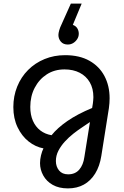

<svg xmlns="http://www.w3.org/2000/svg" viewBox="-20 -828 688 1065"><path d="M433 -808 384 -690Q401 -684 409 -670.5Q417 -657 417 -641Q417 -625 408.5 -611.5Q400 -598 386.5 -589.5Q373 -581 356 -581Q331 -581 317.5 -597Q304 -613 304 -634Q304 -644 308.5 -660Q313 -676 321 -692L373 -808ZM357 217Q307 217 272.5 197.5Q238 178 220 145.5Q202 113 202 77Q202 56 207.5 33.5Q213 11 221 -5Q177 -13 139 -43Q101 -73 77.5 -122Q54 -171 54 -234Q54 -295 75.5 -348Q97 -401 136 -440Q175 -479 227.5 -500.5Q280 -522 341 -522Q421 -522 476 -491Q531 -460 559.5 -406Q588 -352 588 -283Q588 -270 587 -256Q586 -242 584 -228L542 37Q533 94 508 134.5Q483 175 445 196Q407 217 357 217ZM358 139Q397 139 419.5 113Q442 87 448 43L479 -151Q462 -139 437.5 -123Q413 -107 387.5 -87Q362 -67 340 -43Q318 -19 304 8Q290 35 290 65Q290 96 307.5 117.5Q325 139 358 139ZM266 -78Q298 -118 353.5 -156.5Q409 -195 491 -229L495 -253Q496 -263 497 -271.5Q498 -280 498 -289Q498 -337 478 -371.5Q458 -406 422 -424.5Q386 -443 338 -443Q282 -443 239.5 -415.5Q197 -388 172.5 -341Q148 -294 148 -235Q148 -191 162.5 -158Q177 -125 203.5 -104.5Q230 -84 266 -78Z"/></svg>

Font: MuseoModerno
Style: Italic
Weight: 400
Italic angle: -9°
Designer: Pablo Cosgaya, Héctor Gatti, Marcela Romero, and the Authors of The MuseoModerno Project.
Foundry: Omnibus-Type Team
Version: Version 1.003